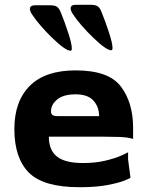

<svg xmlns="http://www.w3.org/2000/svg" viewBox="-20 -772 616 802"><path d="M358 -752Q378 -752 387.5 -746Q397 -740 404 -722Q420 -683 435 -637Q450 -591 450 -572Q450 -562 445 -562Q424 -562 370 -614Q316 -666 285 -712Q275 -727 275 -737Q275 -752 297 -752ZM188 -750Q208 -750 217.5 -744Q227 -738 234 -720Q250 -681 265 -635Q280 -589 280 -570Q280 -560 275 -560Q254 -560 200 -612Q146 -664 115 -710Q105 -725 105 -735Q105 -750 127 -750ZM536 -238V-191Q536 -193 513 -197Q490 -201 416 -201H184Q184 -145 218 -118Q252 -91 327 -91Q379 -91 420.5 -101Q462 -111 488.5 -123Q515 -135 515 -136V-106L525 -30Q525 -28 500.5 -18Q476 -8 428.5 1Q381 10 312 10Q161 10 100.5 -51Q40 -112 40 -233Q40 -349 104.5 -413.5Q169 -478 296 -478Q434 -478 485 -410.5Q536 -343 536 -238ZM369 -287H394Q394 -325 370.5 -351.5Q347 -378 296 -378Q245 -378 219 -356.5Q193 -335 193 -307Q193 -296 199.5 -291.5Q206 -287 221 -287Z"/></svg>

Font: Red Rose Bold
Style: Regular
Weight: 700
Designer: jaikishan Patel
Version: Version 1.000